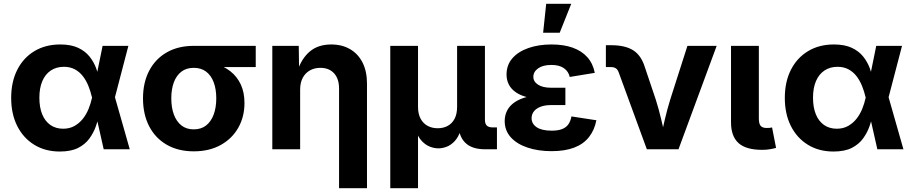

<svg xmlns="http://www.w3.org/2000/svg" viewBox="-20 -783 4789 1007"><path d="M293.9 11.7Q217.3 11.7 159.7 -23.7Q102.1 -59.1 70.3 -122.3Q38.6 -185.5 38.6 -269.5Q38.6 -354 70.6 -417Q102.5 -480 160.6 -514.9Q218.8 -549.8 295.9 -549.8Q352.5 -549.8 389.9 -532.2Q427.2 -514.6 449.7 -486.3Q472.2 -458 484.4 -424.8Q496.6 -391.6 502.4 -360.4H547.9L582.5 -274.4L660.6 0H523.9L462.4 -272.5Q455.1 -303.7 443.6 -332.3Q432.1 -360.8 414.8 -383.3Q397.5 -405.8 372.8 -419.2Q348.1 -432.6 315.4 -432.6Q275.4 -432.6 246.3 -413.1Q217.3 -393.6 201.9 -357.4Q186.5 -321.3 186.5 -270.5Q186.5 -219.7 201.4 -183.3Q216.3 -147 244.4 -127.4Q272.5 -107.9 311 -107.9Q344.7 -107.9 370.1 -122.1Q395.5 -136.2 414.1 -159.4Q432.6 -182.6 444.3 -211.4Q456.1 -240.2 462.4 -269.5L518.1 -542.5H653.3L582 -269.5L547.4 -187.5H502Q495.1 -156.2 483.2 -121.8Q471.2 -87.4 449.2 -56.9Q427.2 -26.4 389.9 -7.3Q352.5 11.7 293.9 11.7Z M996.1 10.7Q914.6 10.7 854.5 -23.9Q794.4 -58.6 762.2 -121.1Q730 -183.6 730 -267.1Q730 -350.1 762.5 -412.1Q794.9 -474.1 854.7 -508.3Q914.6 -542.5 996.1 -542.5H1321.3V-431.2H1085.9L996.1 -427.2Q957.5 -427.2 931.4 -407.2Q905.3 -387.2 891.8 -351.3Q878.4 -315.4 878.4 -267.1Q878.4 -219.2 891.8 -182.6Q905.3 -146 931.4 -125.2Q957.5 -104.5 996.1 -104.5Q1035.2 -104.5 1061.3 -125.2Q1087.4 -146 1100.8 -182.6Q1114.3 -219.2 1114.3 -267.1Q1114.3 -315.4 1100.8 -351.3Q1087.4 -387.2 1061.3 -407.2Q1035.2 -427.2 996.1 -427.2V-464.4Q1055.2 -464.4 1104 -450.7Q1152.8 -437 1188.2 -409.2Q1223.6 -381.3 1242.9 -339.8Q1262.2 -298.3 1262.2 -242.7Q1262.2 -170.9 1230 -113.5Q1197.8 -56.2 1137.9 -22.7Q1078.1 10.7 996.1 10.7Z M1554.2 -313V0H1408.2V-542.5H1546.9L1548.8 -406.2H1538.6Q1560.1 -474.6 1604 -512.2Q1647.9 -549.8 1717.3 -549.8Q1773.9 -549.8 1816.2 -525.1Q1858.4 -500.5 1881.6 -454.6Q1904.8 -408.7 1904.8 -344.7V204.1H1758.3V-318.8Q1758.3 -369.6 1732.2 -398.4Q1706.1 -427.2 1660.2 -427.2Q1629.4 -427.2 1605.5 -413.8Q1581.5 -400.4 1567.9 -375Q1554.2 -349.6 1554.2 -313Z M2026.9 204.1V-542.5H2172.4V-223.1Q2172.4 -185.5 2186 -160.4Q2199.7 -135.3 2222.9 -122.8Q2246.1 -110.4 2275.9 -110.4Q2305.7 -110.4 2328.6 -123Q2351.6 -135.7 2364.5 -160.6Q2377.4 -185.5 2377.4 -223.1V-542.5H2523.4V-154.3Q2523.4 -133.8 2533.2 -124.3Q2543 -114.7 2564.5 -114.7H2586.4V0H2524.4Q2453.6 0 2418.7 -35.9Q2383.8 -71.8 2383.8 -139.6V-189H2407.7Q2407.7 -134.3 2395.8 -98.6Q2383.8 -63 2364.5 -42.5Q2345.2 -22 2322.8 -13.4Q2300.3 -4.9 2279.8 -4.9Q2258.3 -4.9 2235.6 -13.4Q2212.9 -22 2193.1 -42.5Q2173.3 -63 2161.1 -98.6Q2148.9 -134.3 2148.9 -189H2172.4V204.1Z M2872.6 9.8Q2802.7 9.8 2747.1 -8.8Q2691.4 -27.3 2659.2 -62.7Q2627 -98.1 2627 -148.4Q2627 -178.2 2639.9 -203.4Q2652.8 -228.5 2679.4 -246.8Q2706.1 -265.1 2746.8 -275.4Q2787.6 -285.6 2842.8 -285.6H2945.3V-231.9H2870.6Q2837.9 -231.9 2815.2 -223.1Q2792.5 -214.4 2780.3 -199Q2768.1 -183.6 2768.1 -163.1Q2768.1 -133.8 2794.7 -115.7Q2821.3 -97.7 2873.5 -97.7Q2906.7 -97.7 2928 -106Q2949.2 -114.3 2960.9 -130.9Q2972.7 -147.5 2977.1 -172.4L3107.9 -152.3Q3097.7 -100.1 3068.8 -63.7Q3040 -27.3 2991.5 -8.8Q2942.9 9.8 2872.6 9.8ZM2843.8 -262.7Q2790.5 -262.7 2751.5 -271.7Q2712.4 -280.8 2687 -297.9Q2661.6 -314.9 2649.2 -338.9Q2636.7 -362.8 2636.7 -391.6Q2636.7 -442.4 2667.5 -477.5Q2698.2 -512.7 2751.7 -531.2Q2805.2 -549.8 2872.6 -549.8Q2936.5 -549.8 2983.6 -533Q3030.8 -516.1 3060.3 -483.2Q3089.8 -450.2 3099.6 -400.9L2968.3 -379.4Q2961.4 -408.7 2937.5 -425.5Q2913.6 -442.4 2872.1 -442.4Q2827.6 -442.4 2802.5 -424.6Q2777.3 -406.7 2777.3 -379.9Q2777.3 -355 2802 -338.9Q2826.7 -322.8 2871.1 -322.8H2945.3V-262.7ZM2828.6 -611.3 2844.7 -763.2H2976.1L2915.5 -611.3Z M3372.6 0 3224.6 -404.3Q3219.2 -418.9 3209.5 -425Q3199.7 -431.2 3183.1 -431.2H3157.7V-545.9H3185.1Q3259.3 -545.9 3301.3 -519Q3343.3 -492.2 3362.3 -430.2L3418.9 -262.2Q3435.5 -210 3448 -156.7Q3460.4 -103.5 3473.6 -46.9H3441.9Q3454.6 -103.5 3467 -156.7Q3479.5 -210 3495.6 -262.2L3585.4 -542.5H3738.8L3538.6 0Z M3977.1 2.9Q3892.6 2.9 3853.3 -32.7Q3814 -68.4 3814 -141.6V-542.5H3960V-160.6Q3960 -134.8 3969.2 -123.3Q3978.5 -111.8 4001 -111.8Q4011.7 -111.8 4018.1 -112.5Q4024.4 -113.3 4029.3 -114.7L4050.3 -7.3Q4038.6 -3.9 4019.5 -0.5Q4000.5 2.9 3977.1 2.9Z M4351.6 11.7Q4274.9 11.7 4217.3 -23.7Q4159.7 -59.1 4127.9 -122.3Q4096.2 -185.5 4096.2 -269.5Q4096.2 -354 4128.2 -417Q4160.2 -480 4218.3 -514.9Q4276.4 -549.8 4353.5 -549.8Q4410.2 -549.8 4447.5 -532.2Q4484.9 -514.6 4507.3 -486.3Q4529.8 -458 4542 -424.8Q4554.2 -391.6 4560.1 -360.4H4605.5L4640.1 -274.4L4718.3 0H4581.5L4520 -272.5Q4512.7 -303.7 4501.2 -332.3Q4489.7 -360.8 4472.4 -383.3Q4455.1 -405.8 4430.4 -419.2Q4405.8 -432.6 4373 -432.6Q4333 -432.6 4304 -413.1Q4274.9 -393.6 4259.5 -357.4Q4244.1 -321.3 4244.1 -270.5Q4244.1 -219.7 4259 -183.3Q4273.9 -147 4302 -127.4Q4330.1 -107.9 4368.7 -107.9Q4402.3 -107.9 4427.7 -122.1Q4453.1 -136.2 4471.7 -159.4Q4490.2 -182.6 4502 -211.4Q4513.7 -240.2 4520 -269.5L4575.7 -542.5H4710.9L4639.6 -269.5L4605 -187.5H4559.6Q4552.7 -156.2 4540.8 -121.8Q4528.8 -87.4 4506.8 -56.9Q4484.9 -26.4 4447.5 -7.3Q4410.2 11.7 4351.6 11.7Z"/></svg>

Font: Inter 16pt
Style: Bold
Weight: 700
Version: Version 4.001;git-66647c0bb